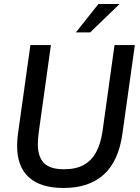

<svg xmlns="http://www.w3.org/2000/svg" viewBox="-20 -921 696 954"><path d="M296 13Q182 13 123.5 -40Q65 -93 65 -196Q65 -208 66 -223.5Q67 -239 69 -254L131 -697H233L172 -260Q170 -245 169 -230Q168 -215 168 -204Q168 -143 198 -111.5Q228 -80 298 -80Q358 -80 397 -102Q436 -124 458 -165.5Q480 -207 489 -266L549 -697H650L588 -255Q569 -120 495.5 -53.5Q422 13 296 13ZM357 -760 469 -901H574L428 -760Z"/></svg>

Font: Hanken Grotesk Medium
Style: Italic
Weight: 500
Italic angle: -8°
Designer: Alfredo Marco Pradil
Foundry: Hanken Design Co.
Version: Version 3.013